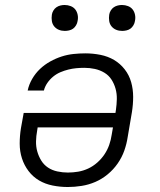

<svg xmlns="http://www.w3.org/2000/svg" viewBox="-20 -742 640 770"><path d="M252 8Q221 8 191 2Q161 -4 136.5 -18.5Q112 -33 94.5 -56Q77 -79 68 -107Q59 -135 59 -166Q59 -197 64 -228L75 -289H443L445 -302Q448 -323 448.5 -344.5Q449 -366 443.5 -386Q438 -406 427 -423Q416 -440 398.5 -450.5Q381 -461 360.5 -465.5Q340 -470 318 -470Q302 -470 286 -468.5Q270 -467 254 -463Q238 -459 222.5 -452.5Q207 -446 193.5 -435Q180 -424 170 -409.5Q160 -395 156 -379H91Q96 -403 109 -425.5Q122 -448 140.5 -465.5Q159 -483 181.5 -495.5Q204 -508 227.5 -515.5Q251 -523 275 -525.5Q299 -528 322 -528Q353 -528 383 -522Q413 -516 437.5 -501.5Q462 -487 480 -464Q498 -441 506 -412.5Q514 -384 514 -353.5Q514 -323 509 -292L492 -192Q488 -165 478.5 -138Q469 -111 452 -86.5Q435 -62 412 -43Q389 -24 362.5 -12.5Q336 -1 307.5 3.5Q279 8 252 8ZM252 -50Q273 -50 293.5 -53.5Q314 -57 333.5 -66Q353 -75 370 -90Q387 -105 399 -123Q411 -141 418 -161Q425 -181 428 -202L433 -231H131L129 -218Q125 -197 124.5 -175.5Q124 -154 129.5 -134.5Q135 -115 145.5 -98Q156 -81 172.5 -70Q189 -59 210 -54.5Q231 -50 252 -50ZM470 -618Q457 -618 446 -622.5Q435 -627 427.5 -636Q420 -645 418 -657.5Q416 -670 418 -683Q419 -691 424 -699.5Q429 -708 436.5 -713Q444 -718 452.5 -720Q461 -722 469 -722Q482 -722 493.5 -717.5Q505 -713 512 -704Q519 -695 521.5 -682.5Q524 -670 521 -657Q520 -649 515 -640.5Q510 -632 503 -627Q496 -622 487 -620Q478 -618 470 -618ZM240 -618Q227 -618 216 -622.5Q205 -627 197.5 -636Q190 -645 188 -657.5Q186 -670 188 -683Q189 -691 194 -699.5Q199 -708 206.5 -713Q214 -718 222.5 -720Q231 -722 239 -722Q252 -722 263.5 -717.5Q275 -713 282 -704Q289 -695 291.5 -682.5Q294 -670 291 -657Q290 -649 285 -640.5Q280 -632 273 -627Q266 -622 257 -620Q248 -618 240 -618Z"/></svg>

Font: Iosevka Aile Light Oblique
Style: Regular
Weight: 300
Italic angle: -9°
Designer: Belleve Invis
Foundry: Belleve Invis
Version: Version 31.1.0; ttfautohint (v1.8.4)